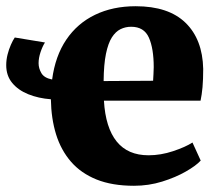

<svg xmlns="http://www.w3.org/2000/svg" viewBox="-22 -586 702 617"><path d="M408.5 11Q338.5 11 288.2 -9.2Q238 -29.5 206 -66.5Q174 -103.5 158.2 -154.2Q142.5 -205 141.5 -267Q101.5 -270 68.8 -283.2Q36 -296.5 17 -319.8Q-2 -343 -2 -376.5Q-2 -393.5 2.2 -410.5Q6.5 -427.5 13 -442.2Q19.5 -457 25.5 -465.5L122.5 -449.5Q114.5 -437 108.2 -418.2Q102 -399.5 102 -383Q102 -366.5 111 -351Q120 -335.5 145.5 -330.5Q155.5 -406 191 -458.5Q226.5 -511 283.5 -538.5Q340.5 -566 414 -566Q519.5 -566 574.2 -512.8Q629 -459.5 631 -364.5Q631 -330.5 628.8 -305.8Q626.5 -281 622.5 -262.5H312Q314.5 -219 324.8 -186.2Q335 -153.5 353 -131.2Q371 -109 396.5 -98Q422 -87 455.5 -87Q494.5 -87 534.2 -100.2Q574 -113.5 596.5 -128L623 -70Q608 -53.5 575.2 -34.8Q542.5 -16 499.2 -2.5Q456 11 408.5 11ZM311 -325.5 470 -326.5Q470.5 -337.5 471.2 -348.2Q472 -359 472 -370Q472 -430 456.5 -465Q441 -500 399.5 -500Q381 -500 365.2 -492.2Q349.5 -484.5 337.5 -465.8Q325.5 -447 318.5 -413Q311.5 -379 311 -325.5Z"/></svg>

Font: Merriweather 28pt Black
Style: Regular
Weight: 900
Version: Version 2.100